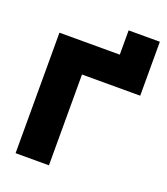

<svg xmlns="http://www.w3.org/2000/svg" viewBox="-160 -1012 979 1123"><g transform="rotate(20 329.5 -450.5)"><path d="M538.8 -750 445.2 -656.4V-901H639.6V-565.2H183.6L277.2 -658.8V0H69.6V-750Z"/></g></svg>

Font: Unbounded
Style: Regular
Weight: 400
Designer: Luke Prowse, Jean-Baptiste Morizot, Fátima Lázaro, Florian Runge
Foundry: NaN
Version: Version 1.701;gftools[0.9.28.dev5+ged2979d]